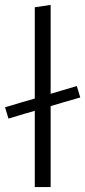

<svg xmlns="http://www.w3.org/2000/svg" viewBox="-30 -761 346 781"><path d="M4.5 -278.5 -9.5 -324.5Q26.5 -335.5 58 -344.8Q89.5 -354 120 -362.5L153 -372.5Q183 -381.5 215 -391Q247 -400.5 282.5 -411L296.5 -364.5Q260.5 -354.5 227.8 -344.8Q195 -335 166.5 -326.5L133.5 -316.5Q103 -308 71.5 -298.8Q40 -289.5 4.5 -278.5ZM111.5 0Q111.5 -55.5 111.5 -107Q111.5 -158.5 111.5 -219.5V-494Q111.5 -557 111.5 -616.5Q111.5 -676 111.5 -731.5L176 -741Q176 -680 176 -619.8Q176 -559.5 176 -494V-219.5Q176 -158.5 176 -107Q176 -55.5 176 0Z"/></svg>

Font: Commissioner Thin Light
Style: Regular
Weight: 300
Version: Version 1.000